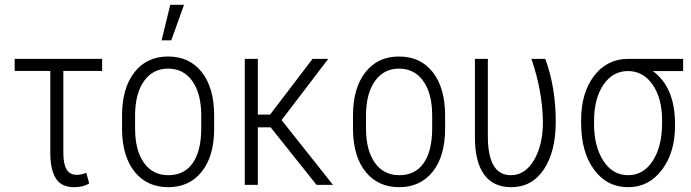

<svg xmlns="http://www.w3.org/2000/svg" viewBox="-20 -775 2897 805"><path d="M408.2 -477.5H245.6V-133.8Q245.6 -87.9 259 -64.9Q272.5 -42 302.2 -42Q320.3 -42 341.8 -50.3L354 -5.9Q329.1 9.8 290.5 9.8Q238.8 9.8 215.3 -25.1Q191.9 -60.1 190.9 -130.4V-477.5H41.5V-528.3H408.2Z M491.7 -291Q491.7 -405.3 543.5 -471.7Q595.2 -538.1 684.6 -538.1Q774.4 -538.1 825.9 -472.7Q877.4 -407.2 877.9 -292.5V-236.3Q877.9 -120.1 825.9 -55.2Q773.9 9.8 685.5 9.8Q597.2 9.8 545.4 -53.7Q493.7 -117.2 491.7 -228.5ZM546.4 -236.3Q546.4 -145 583.3 -92.8Q620.1 -40.5 685.5 -40.5Q752.4 -40.5 787.8 -90.8Q823.2 -141.1 823.7 -234.9V-291Q823.7 -382.3 786.6 -434.8Q749.5 -487.3 684.6 -487.3Q621.6 -487.3 584.5 -436Q547.4 -384.8 546.4 -294.9ZM693.8 -754.9H751.5L698.2 -606H657.7Z M1114.7 -241.2H1061V0H1006.3V-528.3H1061V-294.4H1112.3L1290.5 -528.3H1356.4L1160.6 -271.5L1376 0H1307.1Z M1460 -291Q1460 -405.3 1511.7 -471.7Q1563.5 -538.1 1652.8 -538.1Q1742.7 -538.1 1794.2 -472.7Q1845.7 -407.2 1846.2 -292.5V-236.3Q1846.2 -120.1 1794.2 -55.2Q1742.2 9.8 1653.8 9.8Q1565.4 9.8 1513.7 -53.7Q1461.9 -117.2 1460 -228.5ZM1514.6 -236.3Q1514.6 -145 1551.5 -92.8Q1588.4 -40.5 1653.8 -40.5Q1720.7 -40.5 1756.1 -90.8Q1791.5 -141.1 1792 -234.9V-291Q1792 -382.3 1754.9 -434.8Q1717.8 -487.3 1652.8 -487.3Q1589.8 -487.3 1552.7 -436Q1515.6 -384.8 1514.6 -294.9Z M2025.4 -528.3V-203.6Q2025.4 -40.5 2121.6 -40.5Q2182.1 -40.5 2219.2 -104.2Q2256.3 -168 2256.3 -264.2Q2254.4 -394 2208 -528.3H2266.1Q2310.1 -408.7 2310.1 -265.1Q2310.1 -139.6 2260.3 -64.9Q2210.4 9.8 2123.5 9.8Q2048.3 9.8 2009.8 -43.2Q1971.2 -96.2 1971.2 -199.2V-528.3Z M2844.2 -477.1H2717.3Q2810.1 -408.7 2810.1 -255.9V-246.6Q2810.1 -135.3 2755.1 -62.7Q2700.2 9.8 2613.8 9.8Q2524.9 9.8 2470.7 -63.7Q2416.5 -137.2 2416.5 -259.8V-271.5Q2416.5 -385.7 2470.9 -457Q2525.4 -528.3 2614.7 -528.3H2844.2ZM2470.7 -255.9Q2470.7 -160.6 2509.8 -100.6Q2548.8 -40.5 2613.8 -40.5Q2677.7 -40.5 2716.8 -100.6Q2755.9 -160.6 2755.9 -259.3V-271.5Q2755.9 -362.8 2716.3 -419.9Q2676.8 -477.1 2612.8 -477.1Q2549.3 -477.1 2510 -419.7Q2470.7 -362.3 2470.7 -267.1Z"/></svg>

Font: Roboto Condensed Light
Style: Regular
Weight: 300
Designer: Google
Version: Version 2.134; 2016